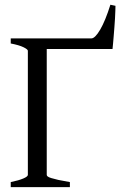

<svg xmlns="http://www.w3.org/2000/svg" viewBox="-20 -774 515 794"><path d="M24.4 0V-21Q57.6 -27.8 76.4 -35.9Q95.2 -43.9 95.2 -50.8V-564Q95.2 -569.8 77.4 -578.6Q59.6 -587.4 24.4 -594.2V-615.2H357.9Q373 -615.2 394.3 -651.4Q415.5 -687.5 436.5 -754.4L457.5 -750Q457.5 -743.2 457 -729.5Q456.5 -715.8 455.6 -698.2Q454.6 -680.7 453.1 -661.6Q451.7 -642.6 450.2 -625Q448.7 -607.4 447.5 -593.3Q446.3 -579.1 445.3 -571.3H173.3V-50.8Q173.3 -47.4 177.2 -44.2Q181.2 -41 191.9 -37.6Q202.6 -34.2 221.2 -30Q239.7 -25.9 269 -21V0Z"/></svg>

Font: Noto Serif Devanagari
Style: Bold
Weight: 700
Designer: Monotype Design Team
Foundry: Monotype Imaging Inc.
Version: Version 1.01